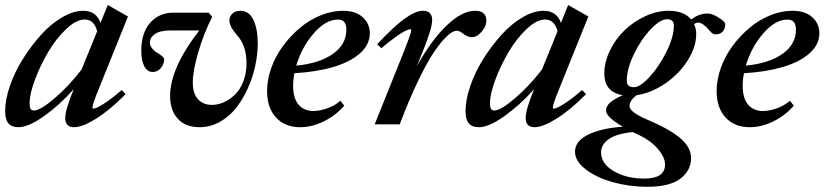

<svg xmlns="http://www.w3.org/2000/svg" viewBox="-29 -487 3229 752"><path d="M43.5 11.2Q16.6 11.2 3.9 -3.9Q-8.8 -19 -8.8 -52.2Q-8.8 -96.7 10 -151.1Q28.8 -205.6 60.8 -256.3Q92.8 -307.1 131.3 -350.1Q169.9 -393.1 214.1 -418.9Q258.3 -444.8 296.9 -444.8Q347.7 -444.8 364.7 -397.5L393.1 -467.3L472.2 -422.4L357.4 -137.7Q333 -78.1 333 -65.9Q333 -61.5 336.4 -61.5Q342.3 -61.5 354.5 -67.1Q366.7 -72.8 391.8 -90.1Q417 -107.4 447.8 -134.3L462.9 -118.2Q401.9 -56.2 347.9 -22.5Q293.9 11.2 261.7 11.2Q226.6 11.2 226.6 -24.4Q226.6 -57.6 259.8 -137.7Q203.6 -74.7 142.8 -31.7Q82 11.2 43.5 11.2ZM86.9 -82.5Q86.9 -67.4 90.8 -60.8Q94.7 -54.2 104 -54.2Q128.9 -54.2 185.3 -102.5Q241.7 -150.9 290.5 -214.8L351.6 -364.7Q339.4 -410.6 302.7 -410.6Q269.5 -410.6 230 -373Q190.4 -335.4 159.7 -283.2Q128.9 -231 107.9 -174.8Q86.9 -118.7 86.9 -82.5Z M752.9 11.2Q697.3 11.2 667.2 -22Q637.2 -55.2 637.2 -110.8Q637.2 -220.2 751.5 -367.7H638.2Q598.1 -367.7 578.1 -354Q558.1 -340.3 558.1 -320.3Q558.1 -308.1 566.9 -297.4Q575.7 -286.6 585.9 -280.8Q596.2 -274.9 605 -267.8Q613.8 -260.7 613.8 -254.9Q613.8 -235.4 600.8 -220.2Q587.9 -205.1 569.3 -205.1Q547.9 -205.1 536.1 -227.5Q524.4 -250 524.4 -288.6Q524.4 -357.9 559.1 -397.7Q593.8 -437.5 651.9 -437.5H788.1L802.2 -420.9Q769.5 -357.4 747.8 -283.4Q726.1 -209.5 726.1 -163.6Q726.1 -120.6 746.6 -98.4Q767.1 -76.2 800.8 -76.2Q824.2 -76.2 847.4 -86.4Q870.6 -96.7 890.9 -116Q911.1 -135.3 923.8 -167.5Q936.5 -199.7 936.5 -239.3Q936.5 -309.1 899.4 -349.1Q869.6 -383.3 869.6 -406.2Q869.6 -422.9 881.3 -433.8Q893.1 -444.8 912.1 -444.8Q946.3 -444.8 963.4 -409.4Q980.5 -374 980.5 -316.4Q980.5 -274.9 970.9 -230Q961.4 -185.1 942.1 -142.1Q922.9 -99.1 896.2 -64.9Q869.6 -30.8 832.3 -9.8Q794.9 11.2 752.9 11.2Z M1146.5 11.2Q1087.4 11.2 1052.2 -26.6Q1017.1 -64.5 1017.1 -130.9Q1017.1 -175.8 1033.9 -222.2Q1050.8 -268.6 1080.1 -307.9Q1109.4 -347.2 1146.5 -378.4Q1183.6 -409.7 1227.5 -427.2Q1271.5 -444.8 1314 -444.8Q1363.8 -444.8 1391.6 -419.7Q1419.4 -394.5 1419.4 -356.9Q1419.4 -312 1380.6 -277.8Q1341.8 -243.7 1275.6 -224.4Q1209.5 -205.1 1124 -200.2Q1119.1 -176.3 1119.1 -150.9Q1119.1 -101.6 1140.6 -76.9Q1162.1 -52.2 1198.7 -52.2Q1222.7 -52.2 1252.2 -62.5Q1281.7 -72.8 1304.2 -92.3L1319.3 -73.2Q1286.1 -34.7 1239.5 -11.7Q1192.9 11.2 1146.5 11.2ZM1293.5 -410.2Q1246.6 -410.2 1199.7 -356.2Q1152.8 -302.2 1131.3 -230Q1222.7 -238.8 1275.1 -276.1Q1327.6 -313.5 1327.6 -370.6Q1327.6 -389.6 1319.8 -400.1Q1312 -410.6 1293.5 -410.2Z M1438.5 0 1555.7 -292Q1581.5 -357.4 1581.5 -368.2Q1581.5 -372.6 1577.1 -372.6Q1571.8 -372.6 1558.6 -366.2Q1545.4 -359.9 1520.3 -342Q1495.1 -324.2 1464.8 -298.3L1448.2 -313.5Q1569.3 -444.8 1626.5 -444.8Q1663.6 -444.8 1663.6 -408.7Q1663.6 -377 1631.3 -296.9L1604 -228.5Q1661.6 -331.1 1721.2 -387.9Q1780.8 -444.8 1832 -444.8Q1876 -444.8 1876 -404.8Q1876 -384.8 1857.7 -363Q1839.4 -341.3 1818.8 -341.3Q1801.8 -341.3 1781.2 -357.9Q1769 -366.7 1760.3 -366.7Q1745.1 -366.7 1723.4 -347.2Q1701.7 -327.6 1673.6 -287.1Q1645.5 -246.6 1609.6 -172.4Q1573.7 -98.1 1536.6 0Z M1846.7 11.2Q1819.8 11.2 1807.1 -3.9Q1794.4 -19 1794.4 -52.2Q1794.4 -96.7 1813.2 -151.1Q1832 -205.6 1864 -256.3Q1896 -307.1 1934.6 -350.1Q1973.1 -393.1 2017.3 -418.9Q2061.5 -444.8 2100.1 -444.8Q2150.9 -444.8 2168 -397.5L2196.3 -467.3L2275.4 -422.4L2160.6 -137.7Q2136.2 -78.1 2136.2 -65.9Q2136.2 -61.5 2139.6 -61.5Q2145.5 -61.5 2157.7 -67.1Q2169.9 -72.8 2195.1 -90.1Q2220.2 -107.4 2251 -134.3L2266.1 -118.2Q2205.1 -56.2 2151.1 -22.5Q2097.2 11.2 2064.9 11.2Q2029.8 11.2 2029.8 -24.4Q2029.8 -57.6 2063 -137.7Q2006.8 -74.7 1946 -31.7Q1885.3 11.2 1846.7 11.2ZM1890.1 -82.5Q1890.1 -67.4 1894 -60.8Q1897.9 -54.2 1907.2 -54.2Q1932.1 -54.2 1988.5 -102.5Q2044.9 -150.9 2093.8 -214.8L2154.8 -364.7Q2142.6 -410.6 2106 -410.6Q2072.8 -410.6 2033.2 -373Q1993.7 -335.4 1962.9 -283.2Q1932.1 -231 1911.1 -174.8Q1890.1 -118.7 1890.1 -82.5Z M2505.4 244.6Q2436.5 244.6 2371.6 226.6Q2306.6 208.5 2264.9 176.3Q2223.1 144 2223.1 106.9Q2223.1 65.9 2274.4 40.5Q2325.7 15.1 2410.2 9.3Q2344.7 -29.3 2344.7 -53.2Q2344.7 -70.8 2359.4 -84.2Q2374 -97.7 2410.2 -114.3Q2337.9 -125.5 2337.9 -199.7Q2337.9 -244.1 2359.9 -289.1Q2381.8 -334 2416.7 -367.9Q2451.7 -401.9 2497.8 -423.3Q2543.9 -444.8 2589.4 -444.8Q2649.4 -444.8 2678.2 -410.6Q2708.5 -434.1 2741.2 -434.1Q2756.3 -434.1 2774.2 -424.8Q2792 -415.5 2804.2 -404.3Q2811.5 -397.9 2811.5 -391.6Q2811.5 -374 2801.5 -363.3Q2791.5 -352.5 2773.9 -352.5Q2763.2 -352.5 2754.4 -362.3Q2724.6 -398.4 2706.5 -398.4Q2697.8 -398.4 2689.5 -392.6Q2697.8 -375 2697.8 -353.5Q2697.8 -302.2 2663.8 -249.3Q2629.9 -196.3 2575.7 -159.4Q2521.5 -122.6 2464.8 -114.3Q2436.5 -93.3 2436.5 -71.8Q2436.5 -48.3 2503.9 -19.5Q2590.8 17.1 2634.3 53.2Q2677.7 89.4 2677.7 132.3Q2677.7 180.7 2636 212.6Q2594.2 244.6 2505.4 244.6ZM2454.1 -145.5Q2478 -145.5 2515.4 -186Q2552.7 -226.6 2581.5 -284.7Q2610.4 -342.8 2610.4 -386.7Q2610.4 -411.6 2583 -411.6Q2557.1 -411.6 2519.8 -372.6Q2482.4 -333.5 2454.1 -275.4Q2425.8 -217.3 2425.8 -170.4Q2425.8 -145.5 2454.1 -145.5ZM2325.2 109.4Q2325.2 154.3 2375 183.3Q2424.8 212.4 2493.7 212.4Q2575.7 212.4 2575.7 157.7Q2575.7 128.4 2547.1 95.7Q2518.6 63 2474.1 42Q2460.9 36.6 2449.7 30.3Q2385.3 36.6 2355.2 58.1Q2325.2 79.6 2325.2 109.4Z M2907.2 11.2Q2848.1 11.2 2813 -26.6Q2777.8 -64.5 2777.8 -130.9Q2777.8 -175.8 2794.7 -222.2Q2811.5 -268.6 2840.8 -307.9Q2870.1 -347.2 2907.2 -378.4Q2944.3 -409.7 2988.3 -427.2Q3032.2 -444.8 3074.7 -444.8Q3124.5 -444.8 3152.3 -419.7Q3180.2 -394.5 3180.2 -356.9Q3180.2 -312 3141.4 -277.8Q3102.5 -243.7 3036.4 -224.4Q2970.2 -205.1 2884.8 -200.2Q2879.9 -176.3 2879.9 -150.9Q2879.9 -101.6 2901.4 -76.9Q2922.9 -52.2 2959.5 -52.2Q2983.4 -52.2 3012.9 -62.5Q3042.5 -72.8 3064.9 -92.3L3080.1 -73.2Q3046.9 -34.7 3000.2 -11.7Q2953.6 11.2 2907.2 11.2ZM3054.2 -410.2Q3007.3 -410.2 2960.4 -356.2Q2913.6 -302.2 2892.1 -230Q2983.4 -238.8 3035.9 -276.1Q3088.4 -313.5 3088.4 -370.6Q3088.4 -389.6 3080.6 -400.1Q3072.8 -410.6 3054.2 -410.2Z"/></svg>

Font: Elstob SemiBold
Style: Italic
Weight: 600
Italic angle: -20°
Designer: Peter S. Baker
Version: Version 1.015